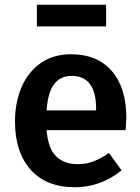

<svg xmlns="http://www.w3.org/2000/svg" viewBox="-20 -772 589 807"><path d="M508 -225H176Q182 -148 216 -115Q250 -82 306 -82Q341 -82 372 -93.5Q403 -105 438 -129L491 -56Q403 15 295 15Q174 15 108.5 -59Q43 -133 43 -261Q43 -342 71 -406.5Q99 -471 152 -507.5Q205 -544 278 -544Q389 -544 450 -473.5Q511 -403 511 -277Q511 -267 508 -225ZM384 -314Q384 -453 281 -453Q234 -453 207.5 -418.5Q181 -384 176 -308H384ZM135 -661V-752H426V-661Z"/></svg>

Font: Fira Sans Medium
Style: Regular
Weight: 500
Designer: bBox Type GmbH & Carrois Corporate GbR & Edenspiekermann AG
Foundry: bBox Type GmbH & Carrois Corporate GbR & Edenspiekermann AG
Version: Version 4.301